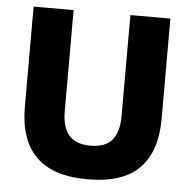

<svg xmlns="http://www.w3.org/2000/svg" viewBox="-49 -687 741 751"><g transform="rotate(5 321.5 -312.0)"><path d="M321.5 15.5Q184.5 15.5 118.8 -50.8Q53 -117 53 -245V-639H210V-242Q210 -180 236.8 -148.2Q263.5 -116.5 321.5 -116.5Q380 -116.5 406.5 -148.2Q433 -180 433 -242V-639H590V-245Q590 -117 524.8 -50.8Q459.5 15.5 321.5 15.5Z"/></g></svg>

Font: Anek Devanagari
Style: Bold
Weight: 700
Designer: Kailash Malviya (Devanagari) & Yesha Goshar (Latin)
Foundry: Ek Type
Version: Version 1.003